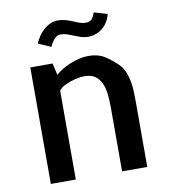

<svg xmlns="http://www.w3.org/2000/svg" viewBox="-84 -823 787 894"><g transform="rotate(-10 309.5 -376.0)"><path d="M540 0H420.9V-299.8Q420.9 -333 418 -363.3Q415 -393.6 404.3 -417Q393.6 -440.4 375 -453.6Q356.4 -466.8 323.2 -466.8Q312.5 -466.8 295.4 -463.9Q278.3 -460.9 260.3 -455.1Q242.2 -449.2 226.1 -440.4Q210 -431.6 202.1 -419.9V-414.1V-412.1V-195.3V-193.4V0H84V-550.8H189.5L202.1 -495.1Q213.9 -505.9 231.9 -517.1Q250 -528.3 271.5 -537.1Q293 -545.9 315.4 -551.3Q337.9 -556.6 359.4 -556.6Q403.3 -556.6 433.6 -538.1Q463.9 -519.5 494.1 -490.2Q510.7 -473.6 520 -451.7Q529.3 -429.7 533.7 -405.8Q538.1 -381.8 539.1 -357.4Q540 -333 540 -309.6V-19.5ZM137.7 -654.3Q144.5 -670.9 155.3 -687Q166 -703.1 180.2 -715.8Q194.3 -728.5 211.4 -736.3Q228.5 -744.1 248 -744.1Q265.6 -744.1 283.7 -739.3Q301.8 -734.4 316.9 -727.5Q332 -720.7 346.7 -715.8Q361.3 -710.9 373 -710.9Q389.6 -710.9 400.4 -718.8Q411.1 -726.6 418.9 -752L482.4 -733.4Q470.7 -690.4 441.4 -667.5Q412.1 -644.5 373 -644.5Q356.4 -644.5 340.3 -649.9Q324.2 -655.3 309.1 -661.6Q293.9 -668 279.3 -672.9Q264.6 -677.7 248 -677.7Q232.4 -677.7 219.2 -662.6Q206.1 -647.5 197.3 -627.9Z"/></g></svg>

Font: Allerta
Style: Medium
Weight: 500
Designer: Matt McInerney
Foundry: Matt McInerney
Version: Version 1.0